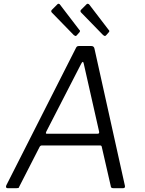

<svg xmlns="http://www.w3.org/2000/svg" viewBox="-20 -982 756 1002"><path d="M19 0Q14 0 12 -4Q10 -8 13 -15L376 -731Q379 -738 383 -740Q387 -742 395 -742H455Q464 -742 468 -738Q472 -734 473 -728L632 -12Q633 -7 631 -3.5Q629 0 623 0H571Q558 0 558 -11L511 -216Q510 -223 502 -223H199Q190 -223 186 -214L80 -7Q79 -2 76 -1Q73 0 67 0H19ZM489 -284Q500 -284 497 -296L417 -650Q415 -660 411.5 -659Q408 -658 403 -648L222 -296Q219 -289 219.5 -286.5Q220 -284 225 -284ZM280 -960Q282 -963 287 -962Q292 -961 293 -958L394 -826Q397 -824 397.5 -821Q398 -818 395 -814L380 -797Q376 -793 372.5 -794.5Q369 -796 365 -799L254 -913Q243 -922 250 -930ZM432 -960Q435 -963 439.5 -962Q444 -961 446 -958L547 -826Q550 -824 550.5 -820.5Q551 -817 548 -814L533 -797Q529 -793 525.5 -794.5Q522 -796 518 -799L407 -913Q395 -923 403 -931Z"/></svg>

Font: Libre Franklin Thin Light
Style: Italic
Weight: 300
Italic angle: -8°
Version: Version 3.000